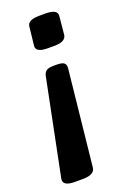

<svg xmlns="http://www.w3.org/2000/svg" viewBox="-144 -575 540 803"><g transform="rotate(-20 126.0 -173.0)"><path d="M139 -308Q165 -308 173 -300.5Q181 -293 180 -279L135 148Q132 179 79 179H44Q-11 179 -5 147L81 -279Q84 -293 93 -300.5Q102 -308 128 -308ZM169 -525Q223 -525 220 -496L212 -413Q210 -400 197 -392.5Q184 -385 156 -385H130Q76 -385 78 -413L87 -496Q88 -510 101 -517.5Q114 -525 143 -525Z"/></g></svg>

Font: Asap Condensed Condensed SemiBold
Style: Italic
Weight: 600
Width: 3
Italic angle: -6°
Designer: Pablo Cosgaya
Foundry: Omnibus-Type
Version: Version 3.001; ttfautohint (v1.8.4.7-5d5b)